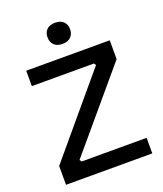

<svg xmlns="http://www.w3.org/2000/svg" viewBox="-167 -1052 986 1160"><g transform="rotate(-20 326.0 -471.5)"><path d="M380.1 -825.7Q361.3 -807.1 326.2 -807.1Q291 -807.1 272.5 -825.7Q253.9 -844.2 253.9 -875Q253.9 -905.8 272.5 -924.3Q291 -942.9 326.2 -942.9Q361.3 -942.9 380.1 -924.3Q398.9 -905.8 398.9 -875Q398.9 -844.2 380.1 -825.7ZM608.9 0H54.2V-121.1L472.2 -618.2L462.9 -630.9H64V-730H601.1V-608.9L182.1 -112.8L191.9 -100.1H608.9Z"/></g></svg>

Font: Sora Medium
Style: Regular
Weight: 500
Designer: Jonathan Barnbrook, Julián Moncada
Foundry: Barnbrook Fonts
Version: Version 2.000